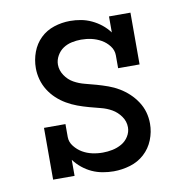

<svg xmlns="http://www.w3.org/2000/svg" viewBox="-66 -591 632 661"><g transform="rotate(-10 250.0 -260.0)"><path d="M280 8Q261 8 241.5 4.5Q222 1 204.5 -7Q187 -15 171.5 -27.5Q156 -40 144 -56V0H69V-181H144V-136Q144 -118 156 -103Q168 -88 183.5 -79Q199 -70 217 -66Q235 -62 254 -62Q271 -62 288 -65.5Q305 -69 320 -77.5Q335 -86 344.5 -101Q354 -116 354 -133Q354 -154 341.5 -171.5Q329 -189 311.5 -199Q294 -209 274 -214Q254 -219 234 -224.5Q214 -230 195 -237Q176 -244 158 -254.5Q140 -265 125 -279Q110 -293 99 -310.5Q88 -328 82.5 -348Q77 -368 77 -388Q77 -417 87 -444Q97 -471 117 -490.5Q137 -510 164.5 -519Q192 -528 221 -528Q240 -528 259 -524.5Q278 -521 296 -512.5Q314 -504 329 -492Q344 -480 356 -464V-520H431V-339H356V-384Q356 -402 344.5 -417Q333 -432 317 -441Q301 -450 283.5 -454Q266 -458 247 -458Q231 -458 214.5 -454.5Q198 -451 184.5 -442Q171 -433 162.5 -418Q154 -403 154 -387Q154 -367 166 -349Q178 -331 196 -321Q214 -311 234 -306Q254 -301 273.5 -295.5Q293 -290 312.5 -283Q332 -276 349.5 -265.5Q367 -255 382 -241Q397 -227 408.5 -209.5Q420 -192 425.5 -172.5Q431 -153 431 -132Q431 -103 420 -75.5Q409 -48 387.5 -28.5Q366 -9 337.5 -0.5Q309 8 280 8Z"/></g></svg>

Font: Iosevka Curly Slab
Style: Regular
Weight: 400
Monospace: yes
Designer: Belleve Invis
Foundry: Belleve Invis
Version: Version 22.1.2; ttfautohint (v1.8.4)